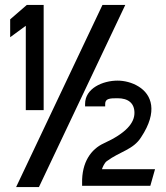

<svg xmlns="http://www.w3.org/2000/svg" viewBox="-20 -744 669 774"><path d="M21 -594 84 -640V-300H156V-724H88L21 -666ZM45 10H137L485 -724H393ZM311 5H586L605 -62H391C394 -71 401 -87 410 -94C464 -134 517 -140 549 -191C618 -295 591 -363 539 -395C512 -412 480 -419 454 -419C394 -419 323 -388 323 -325V-315H404V-325C404 -347 423 -348 454 -348C497 -348 522 -328 522 -289C522 -248 488 -207 398 -166C348 -143 309 -91 311 -5Z"/></svg>

Font: Charger Sport
Style: SeBdNrw
Weight: 600
Designer: Jasper
Foundry: Cannot Into Space Fonts
Version: Version 1.1